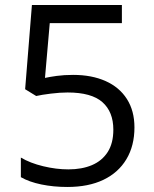

<svg xmlns="http://www.w3.org/2000/svg" viewBox="-20 -734 612 764"><path d="M271 -436Q345 -436 400 -411.5Q455 -387 485 -340Q515 -293 515 -227Q515 -154 483 -100.5Q451 -47 391.5 -18.5Q332 10 248 10Q193 10 144.5 0Q96 -10 63 -29V-107Q100 -85 152 -72.5Q204 -60 252 -60Q306 -60 346 -77Q386 -94 408.5 -129Q431 -164 431 -218Q431 -289 387.5 -327.5Q344 -366 249 -366Q219 -366 182.5 -361.5Q146 -357 124 -352L80 -379L107 -714H465V-642H178L159 -424Q177 -428 206 -432Q235 -436 271 -436Z"/></svg>

Font: Noto Sans Sinhala
Style: Regular
Weight: 400
Designer: Jelle Bosma - Monotype Design Team
Foundry: Monotype Imaging Inc.
Version: Version 2.006